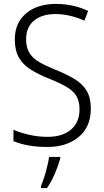

<svg xmlns="http://www.w3.org/2000/svg" viewBox="-20 -810 533 985"><path d="M446 -253Q446 -159 384 -107.5Q322 -56 223 -56Q169 -56 125.5 -64Q82 -72 49 -86V-144Q84 -129 129.5 -118.5Q175 -108 225 -108Q300 -108 344 -145Q388 -182 388 -250Q388 -291 371.5 -318Q355 -345 319.5 -365.5Q284 -386 228 -408Q176 -429 137 -453.5Q98 -478 77 -514.5Q56 -551 56 -608Q56 -666 83 -706.5Q110 -747 157 -768.5Q204 -790 265 -790Q312 -790 354.5 -780.5Q397 -771 432 -754L413 -704Q375 -721 337.5 -729.5Q300 -738 264 -738Q196 -738 155 -704.5Q114 -671 114 -609Q114 -565 131.5 -537.5Q149 -510 183 -490.5Q217 -471 265 -452Q322 -429 362.5 -404.5Q403 -380 424.5 -344.5Q446 -309 446 -253ZM289 3Q280 37 262 79.5Q244 122 221 155H190V145Q197 129 206 101.5Q215 74 222 45Q229 16 232 -5H289Z"/></svg>

Font: Noto Sans Malayalam UI SemiCondensed Light
Style: Regular
Weight: 300
Width: 4
Designer: Jelle Bosma - Monotype Design Team
Foundry: Monotype Imaging Inc.
Version: Version 2.104; ttfautohint (v1.8.4.7-5d5b)